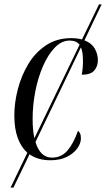

<svg xmlns="http://www.w3.org/2000/svg" viewBox="-20 -717 481 871"><path d="M28 134 104 -24Q76 -49 60.5 -91Q45 -133 45 -193Q45 -250 60.5 -311Q76 -372 107.5 -425Q139 -478 188 -511Q237 -544 303 -544Q330 -544 352 -538L429 -697H441L363 -534Q395 -522 409.5 -497Q424 -472 424 -444Q424 -417 408 -397.5Q392 -378 351 -378Q354 -395 355.5 -414Q357 -433 356 -454Q355 -484 347 -502L141 -73Q162 -2 216 -2Q258 -2 285.5 -33.5Q313 -65 334 -124Q339 -120 343 -112Q347 -104 347 -89Q347 -66 330 -43Q313 -20 282.5 -5Q252 10 209 10Q152 10 114 -17L41 134ZM128 -177Q128 -127 136 -90L341 -514Q326 -533 296 -533Q260 -533 229.5 -502Q199 -471 176 -419Q153 -367 140.5 -304Q128 -241 128 -177Z"/></svg>

Font: Noto Serif Display ExtraCondensed
Style: Italic
Weight: 400
Width: 2
Italic angle: -12°
Designer: Monotype Design Team
Foundry: Monotype Imaging Inc.
Version: Version 2.009